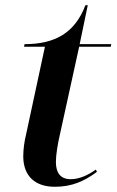

<svg xmlns="http://www.w3.org/2000/svg" viewBox="-20 -705 446 735"><path d="M190 10C255 10 302 -11 351 -47L347 -56C318 -35 284 -19 251 -19C211 -19 194 -44 194 -85C194 -112 201 -154 208 -184L283 -526H404L406 -536H285L316 -685H307C267 -580 192 -536 74 -536L72 -526H152L80 -191C73 -163 69 -133 69 -105C70 -30 115 10 190 10Z"/></svg>

Font: Noto Serif Display SemiBold
Style: Italic
Weight: 600
Italic angle: -12°
Designer: Monotype Design Team
Foundry: Monotype Imaging Inc.
Version: Version 2.009